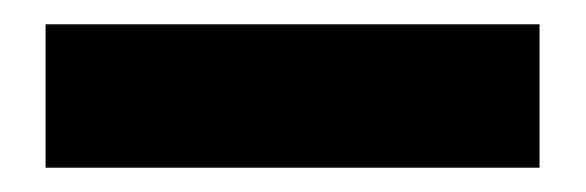

<svg xmlns="http://www.w3.org/2000/svg" viewBox="-20 0 482 158"><path d="M17.5 138V20H424V138Z"/></svg>

Font: Anek Tamil
Style: Bold
Weight: 700
Designer: Aadarsh Rajan (Tamil), Yesha Goshar (Latin)
Foundry: Ek Type
Version: Version 1.003